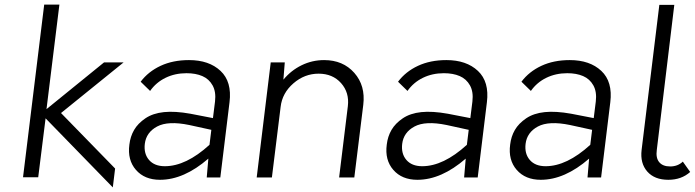

<svg xmlns="http://www.w3.org/2000/svg" viewBox="-20 -771 3018 834"><path d="M480 -39 470 43 178 -257 146 -1H80L172 -751H238L182 -297L432 -500H517L245 -280Z M801 -510Q888 -510 938 -463Q988 -416 977 -327L937 0H878L885 -82Q779 10 675 10Q608 10 570.5 -33Q533 -76 542 -143Q546 -178 562.5 -206.5Q579 -235 611.5 -257Q644 -279 692 -284Q740 -289 807 -277L905 -258L914 -330Q919 -372 903.5 -400Q888 -428 859 -440.5Q830 -453 790 -453Q740 -453 699 -433Q658 -413 632 -376L591 -416Q624 -460 677.5 -485Q731 -510 801 -510ZM696 -49Q788 -49 890 -142L898 -207L802 -228Q710 -247 662.5 -221.5Q615 -196 609 -146Q604 -103 627.5 -76Q651 -49 696 -49Z M1388 -510Q1470 -510 1519 -454.5Q1568 -399 1558 -316L1519 0H1453L1491 -310Q1498 -369 1461.5 -410Q1425 -451 1364 -451Q1303 -451 1254.5 -409Q1206 -367 1199 -307L1161 0H1095L1156 -500H1217L1211 -425Q1244 -465 1290 -487.5Q1336 -510 1388 -510Z M1919 -510Q2006 -510 2056 -463Q2106 -416 2095 -327L2055 0H1996L2003 -82Q1897 10 1793 10Q1726 10 1688.5 -33Q1651 -76 1660 -143Q1664 -178 1680.5 -206.5Q1697 -235 1729.5 -257Q1762 -279 1810 -284Q1858 -289 1925 -277L2023 -258L2032 -330Q2037 -372 2021.5 -400Q2006 -428 1977 -440.5Q1948 -453 1908 -453Q1858 -453 1817 -433Q1776 -413 1750 -376L1709 -416Q1742 -460 1795.5 -485Q1849 -510 1919 -510ZM1814 -49Q1906 -49 2008 -142L2016 -207L1920 -228Q1828 -247 1780.5 -221.5Q1733 -196 1727 -146Q1722 -103 1745.5 -76Q1769 -49 1814 -49Z M2455 -510Q2542 -510 2592 -463Q2642 -416 2631 -327L2591 0H2532L2539 -82Q2433 10 2329 10Q2262 10 2224.5 -33Q2187 -76 2196 -143Q2200 -178 2216.5 -206.5Q2233 -235 2265.5 -257Q2298 -279 2346 -284Q2394 -289 2461 -277L2559 -258L2568 -330Q2573 -372 2557.5 -400Q2542 -428 2513 -440.5Q2484 -453 2444 -453Q2394 -453 2353 -433Q2312 -413 2286 -376L2245 -416Q2278 -460 2331.5 -485Q2385 -510 2455 -510ZM2350 -49Q2442 -49 2544 -142L2552 -207L2456 -228Q2364 -247 2316.5 -221.5Q2269 -196 2263 -146Q2258 -103 2281.5 -76Q2305 -49 2350 -49Z M2883 10Q2823 10 2791.5 -26Q2760 -62 2767 -120L2844 -750H2909L2833 -120Q2828 -85 2843.5 -66.5Q2859 -48 2891 -48Q2924 -48 2946 -69L2978 -24Q2940 10 2883 10Z"/></svg>

Font: Orkney Light
Style: LightItalic
Weight: 300
Designer: Samuel Oakes and Alfredo Marco Pradil
Foundry: Alfredo Marco Pradil
Version: 1.0; ttfautohint (v1.5)